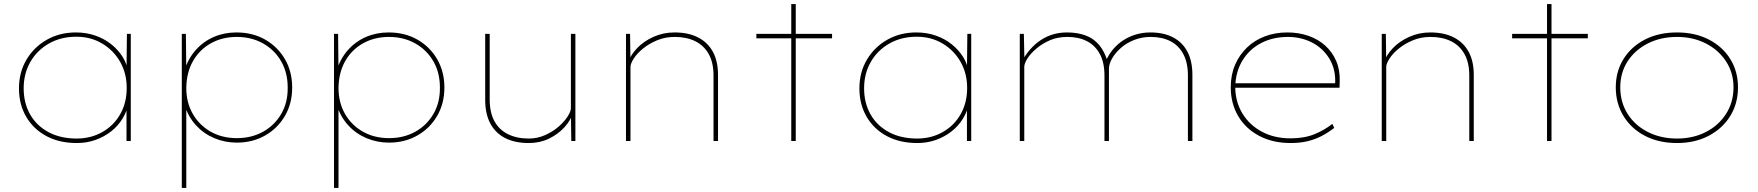

<svg xmlns="http://www.w3.org/2000/svg" viewBox="-20 -691 8614 941"><path d="M357 10Q271 10 207.5 -24Q144 -58 108.5 -118.5Q73 -179 73 -258Q73 -337 110 -399Q147 -461 210 -496.5Q273 -532 352 -532Q403 -532 447.5 -516.5Q492 -501 526 -473.5Q560 -446 581.5 -411.5Q603 -377 607 -338L600 -340L602 -525H621V0H600V-180L611 -189Q603 -147 581 -110.5Q559 -74 524.5 -47Q490 -20 447.5 -5Q405 10 357 10ZM356 -12Q425 -12 481 -43.5Q537 -75 569 -131Q601 -187 601 -260Q601 -331 569 -387.5Q537 -444 481 -477.5Q425 -511 354 -511Q278 -511 219.5 -477.5Q161 -444 128.5 -387Q96 -330 96 -258Q96 -186 127.5 -130.5Q159 -75 217.5 -43.5Q276 -12 356 -12Z M871 230V-525H891L893 -346L883 -343Q902 -404 939.5 -446Q977 -488 1028 -510Q1079 -532 1139 -532Q1218 -532 1279.5 -497Q1341 -462 1376.5 -401Q1412 -340 1412 -262Q1412 -184 1376.5 -123Q1341 -62 1279.5 -27Q1218 8 1141 8Q1082 8 1030 -14Q978 -36 940.5 -77Q903 -118 885 -175L893 -173V230ZM1141 -14Q1213 -14 1269.5 -45.5Q1326 -77 1358.5 -133Q1391 -189 1390 -262Q1390 -335 1358 -390.5Q1326 -446 1269.5 -478Q1213 -510 1140 -510Q1069 -510 1013 -478.5Q957 -447 925.5 -391Q894 -335 893 -260Q893 -189 924.5 -133.5Q956 -78 1012 -46Q1068 -14 1141 -14Z M1617 230V-525H1637L1639 -346L1629 -343Q1648 -404 1685.5 -446Q1723 -488 1774 -510Q1825 -532 1885 -532Q1964 -532 2025.5 -497Q2087 -462 2122.5 -401Q2158 -340 2158 -262Q2158 -184 2122.5 -123Q2087 -62 2025.5 -27Q1964 8 1887 8Q1828 8 1776 -14Q1724 -36 1686.5 -77Q1649 -118 1631 -175L1639 -173V230ZM1887 -14Q1959 -14 2015.5 -45.5Q2072 -77 2104.5 -133Q2137 -189 2136 -262Q2136 -335 2104 -390.5Q2072 -446 2015.5 -478Q1959 -510 1886 -510Q1815 -510 1759 -478.5Q1703 -447 1671.5 -391Q1640 -335 1639 -260Q1639 -189 1670.5 -133.5Q1702 -78 1758 -46Q1814 -14 1887 -14Z M2572 10Q2503 10 2455.5 -14.5Q2408 -39 2383 -86Q2358 -133 2358 -201V-525H2380V-204Q2380 -140 2403 -97.5Q2426 -55 2469.5 -33.5Q2513 -12 2571 -12Q2614 -12 2652 -29Q2690 -46 2718 -70.5Q2746 -95 2762 -120Q2778 -145 2778 -162V-525H2800V0H2780L2778 -137L2789 -140Q2778 -102 2746.5 -67.5Q2715 -33 2670.5 -11.5Q2626 10 2572 10Z M3048 0V-525H3068L3070 -388L3059 -385Q3070 -421 3102.5 -455Q3135 -489 3183 -510.5Q3231 -532 3286 -532Q3354 -532 3401.5 -507.5Q3449 -483 3474 -437Q3499 -391 3499 -324V0H3477V-321Q3477 -384 3453.5 -426Q3430 -468 3387.5 -489Q3345 -510 3287 -510Q3240 -510 3200.5 -493.5Q3161 -477 3131.5 -453Q3102 -429 3086 -404Q3070 -379 3070 -363V0H3059Q3058 0 3055 0Q3052 0 3048 0Z M3858 0V-671H3880V0ZM3687 -503V-525H4058V-503Z M4476 10Q4390 10 4326.5 -24Q4263 -58 4227.5 -118.5Q4192 -179 4192 -258Q4192 -337 4229 -399Q4266 -461 4329 -496.5Q4392 -532 4471 -532Q4522 -532 4566.5 -516.5Q4611 -501 4645 -473.5Q4679 -446 4700.5 -411.5Q4722 -377 4726 -338L4719 -340L4721 -525H4740V0H4719V-180L4730 -189Q4722 -147 4700 -110.5Q4678 -74 4643.5 -47Q4609 -20 4566.5 -5Q4524 10 4476 10ZM4475 -12Q4544 -12 4600 -43.5Q4656 -75 4688 -131Q4720 -187 4720 -260Q4720 -331 4688 -387.5Q4656 -444 4600 -477.5Q4544 -511 4473 -511Q4397 -511 4338.5 -477.5Q4280 -444 4247.5 -387Q4215 -330 4215 -258Q4215 -186 4246.5 -130.5Q4278 -75 4336.5 -43.5Q4395 -12 4475 -12Z M4978 0V-525H4998L5001 -381L4986 -385Q5005 -422 5029.5 -449.5Q5054 -477 5082.5 -495.5Q5111 -514 5142.5 -523Q5174 -532 5210 -532Q5260 -532 5300 -517.5Q5340 -503 5367.5 -470Q5395 -437 5410 -384L5400 -381L5401 -394Q5415 -426 5437 -451.5Q5459 -477 5487.5 -495Q5516 -513 5549 -522.5Q5582 -532 5618 -532Q5684 -532 5730 -507.5Q5776 -483 5800 -437Q5824 -391 5824 -324V0H5802V-321Q5802 -384 5779.5 -426Q5757 -468 5716.5 -489Q5676 -510 5619 -510Q5577 -510 5539.5 -495.5Q5502 -481 5474.5 -457Q5447 -433 5431 -405.5Q5415 -378 5415 -354V0H5393V-321Q5393 -384 5370.5 -426Q5348 -468 5307.5 -489Q5267 -510 5211 -510Q5164 -510 5126.5 -494Q5089 -478 5060 -453.5Q5031 -429 5015.5 -404.5Q5000 -380 5000 -363V0Z M6305 10Q6218 10 6151.5 -25Q6085 -60 6048.5 -122Q6012 -184 6012 -263Q6012 -324 6033 -373Q6054 -422 6091.5 -458Q6129 -494 6179.5 -513Q6230 -532 6289 -532Q6345 -532 6392.5 -515.5Q6440 -499 6475 -467.5Q6510 -436 6529 -391.5Q6548 -347 6546 -291L6545 -261H6024V-283H6534L6523 -270L6524 -295Q6524 -359 6492.5 -408Q6461 -457 6408.5 -483.5Q6356 -510 6292 -510Q6218 -510 6160 -479.5Q6102 -449 6068.5 -393Q6035 -337 6034 -263Q6035 -190 6070 -133.5Q6105 -77 6165.5 -45Q6226 -13 6305 -13Q6372 -13 6421.5 -33Q6471 -53 6510 -84L6519 -64Q6489 -41 6457.5 -24.5Q6426 -8 6389 1Q6352 10 6305 10Z M6752 0V-525H6772L6774 -388L6763 -385Q6774 -421 6806.5 -455Q6839 -489 6887 -510.5Q6935 -532 6990 -532Q7058 -532 7105.5 -507.5Q7153 -483 7178 -437Q7203 -391 7203 -324V0H7181V-321Q7181 -384 7157.5 -426Q7134 -468 7091.5 -489Q7049 -510 6991 -510Q6944 -510 6904.5 -493.5Q6865 -477 6835.5 -453Q6806 -429 6790 -404Q6774 -379 6774 -363V0H6763Q6762 0 6759 0Q6756 0 6752 0Z M7562 0V-671H7584V0ZM7391 -503V-525H7762V-503Z M8199 10Q8110 10 8042.5 -25Q7975 -60 7937 -122Q7899 -184 7899 -263Q7899 -341 7937 -402Q7975 -463 8042.5 -497.5Q8110 -532 8199 -532Q8287 -532 8354.5 -497.5Q8422 -463 8460 -402Q8498 -341 8498 -263Q8498 -184 8460 -122.5Q8422 -61 8354.5 -25.5Q8287 10 8199 10ZM8199 -12Q8278 -12 8340.5 -44Q8403 -76 8439.5 -133Q8476 -190 8476 -263Q8476 -334 8439.5 -390Q8403 -446 8340.5 -478Q8278 -510 8199 -510Q8119 -510 8056 -478Q7993 -446 7957 -390.5Q7921 -335 7921 -263Q7921 -190 7957 -133Q7993 -76 8056.5 -44Q8120 -12 8199 -12Z"/></svg>

Font: Lexend Exa Thin
Style: Regular
Weight: 250
Designer: Bonnie Shaver-Troup, Thomas Jockin
Foundry: Lexend
Version: Version 1.007